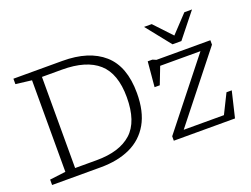

<svg xmlns="http://www.w3.org/2000/svg" viewBox="-110 -966 1568 1200"><g transform="rotate(-20 674.0 -366.0)"><path d="M53 0V-36L159 -49V-658L53 -671V-707H378.5Q554.5 -707 651.2 -622Q748 -537 748 -359Q748 -236.5 702.5 -157Q657 -77.5 573.8 -38.8Q490.5 0 376.5 0ZM679.5 -356.5Q679.5 -513.5 599 -585Q518.5 -656.5 358 -656.5H224.5V-50.5H368Q520.5 -50.5 600 -122.2Q679.5 -194 679.5 -356.5ZM862.5 0V-29.5L1210.5 -469H942.5L898.5 -355.5H864L879 -522H910L933.5 -512H1292V-482.5L944 -43H1211.5L1275.5 -172H1310.5L1269.5 0ZM1250 -732 1120 -569H1061L931 -732H982L1090.5 -616.5L1199 -732Z"/></g></svg>

Font: Newsreader Caption Light
Style: Regular
Weight: 300
Designer: Hugues Gentile
Foundry: Production Type
Version: Version 1.001